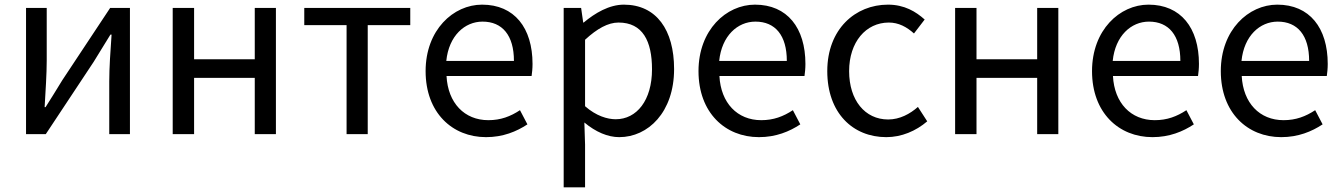

<svg xmlns="http://www.w3.org/2000/svg" viewBox="-20 -577 5774 826"><path d="M92 0H177L383 -311C403 -344 434 -394 455 -428H460C455 -357 450 -285 450 -227V0H539V-543H454L248 -232C228 -199 197 -149 176 -116H172C176 -186 181 -259 181 -316V-543H92Z M723 0H815V-242H1076V0H1167V-543H1076V-322H815V-543H723Z M1471 0H1562V-469H1745V-543H1289V-469H1471Z M2071 13C2144 13 2202 -11 2249 -42L2217 -103C2176 -76 2134 -60 2081 -60C1978 -60 1907 -134 1901 -250H2267C2269 -264 2271 -282 2271 -302C2271 -457 2193 -557 2054 -557C1930 -557 1811 -448 1811 -271C1811 -92 1926 13 2071 13ZM1900 -315C1911 -423 1979 -484 2056 -484C2141 -484 2191 -425 2191 -315Z M2405 229H2497V45L2494 -50C2543 -9 2595 13 2644 13C2768 13 2880 -94 2880 -280C2880 -448 2804 -557 2664 -557C2601 -557 2540 -521 2491 -480H2489L2480 -543H2405ZM2629 -64C2593 -64 2545 -78 2497 -120V-406C2549 -454 2596 -480 2641 -480C2745 -480 2785 -400 2785 -279C2785 -145 2719 -64 2629 -64Z M3245 13C3318 13 3376 -11 3423 -42L3391 -103C3350 -76 3308 -60 3255 -60C3152 -60 3081 -134 3075 -250H3441C3443 -264 3445 -282 3445 -302C3445 -457 3367 -557 3228 -557C3104 -557 2985 -448 2985 -271C2985 -92 3100 13 3245 13ZM3074 -315C3085 -423 3153 -484 3230 -484C3315 -484 3365 -425 3365 -315Z M3793 13C3858 13 3920 -13 3969 -55L3929 -117C3895 -87 3851 -63 3801 -63C3701 -63 3633 -146 3633 -271C3633 -396 3705 -480 3804 -480C3846 -480 3881 -461 3912 -433L3958 -493C3920 -527 3871 -557 3800 -557C3660 -557 3539 -452 3539 -271C3539 -91 3649 13 3793 13Z M4089 0H4181V-242H4442V0H4533V-543H4442V-322H4181V-543H4089Z M4938 13C5011 13 5069 -11 5116 -42L5084 -103C5043 -76 5001 -60 4948 -60C4845 -60 4774 -134 4768 -250H5134C5136 -264 5138 -282 5138 -302C5138 -457 5060 -557 4921 -557C4797 -557 4678 -448 4678 -271C4678 -92 4793 13 4938 13ZM4767 -315C4778 -423 4846 -484 4923 -484C5008 -484 5058 -425 5058 -315Z M5492 13C5565 13 5623 -11 5670 -42L5638 -103C5597 -76 5555 -60 5502 -60C5399 -60 5328 -134 5322 -250H5688C5690 -264 5692 -282 5692 -302C5692 -457 5614 -557 5475 -557C5351 -557 5232 -448 5232 -271C5232 -92 5347 13 5492 13ZM5321 -315C5332 -423 5400 -484 5477 -484C5562 -484 5612 -425 5612 -315Z"/></svg>

Font: ChiuKong Gothic CL
Style: Regular
Weight: 400
Designer: Ryoko NISHIZUKA 西塚涼子 (kana, bopomofo & ideographs); Paul D. Hunt (Latin, Greek & Cyrillic); Sandoll Communications 산돌커뮤니
Foundry: Adobe
Version: Version 1.300